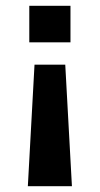

<svg xmlns="http://www.w3.org/2000/svg" viewBox="-20 -505 344 662"><path d="M99 -282H205L228 137H76ZM81 -485H223V-359H81Z"/></svg>

Font: Sarpanch SemiBold
Style: Regular
Weight: 600
Designer: Manushi Parikh (Devanagari and Latin), Jyotish Sonowal (Devanagari)
Foundry: Indian Type Foundry
Version: Version 2.004;PS 1.0;hotconv 1.0.78;makeotf.lib2.5.61930; tt